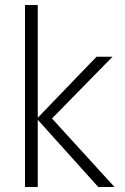

<svg xmlns="http://www.w3.org/2000/svg" viewBox="-20 -751 501 768"><path d="M438 -3H373L131 -272V-3H80V-731H131V-280L366 -524H430L188 -277Z"/></svg>

Font: LXGW 975 Gothic SC 200W
Style: Regular
Weight: 200
Version: Version 2.01;February 25, 2021